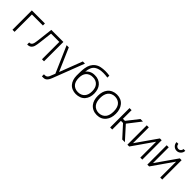

<svg xmlns="http://www.w3.org/2000/svg" viewBox="276 -2223 3944 3944"><g transform="rotate(45 2248.0 -251.5)"><path d="M453 -504H133.5V0H73V-562.5H453Z M989.5 -562.5V0H930V-504H689.5L654 -207.5Q646.5 -141.5 633.5 -96Q621 -52 588.5 -25Q556.5 2 500 0V-57.5Q536 -57.5 555 -75Q573.5 -92 582 -124Q586 -140 590 -163.2Q594 -186.5 598 -217.5L638.5 -562.5Z M1617.5 -561.5 1355 120Q1338.5 162.5 1321.5 188.5Q1304.5 214.5 1283.5 230Q1263.5 244 1242.5 247Q1232.5 248.5 1216 249Q1199.5 249.5 1177 249V189.5L1201 190.5Q1218.5 190.5 1231 187Q1243.5 183.5 1256 175Q1273 161.5 1286.5 134Q1300 106.5 1334.5 15.5L1083.5 -562.5H1147L1363.5 -62.5L1555 -561.5Z M2124 -457.5Q2186.5 -385.5 2188.5 -260.5Q2188.5 -204.5 2172.5 -153.8Q2156.5 -103 2122 -63.5Q2086 -23 2034.2 -3.8Q1982.5 15.5 1924 15.5Q1870 15.5 1818.5 -5Q1767 -26 1734.5 -65.5Q1672 -139.5 1669.5 -262.5Q1669.5 -307 1670 -340.5Q1670.5 -374 1671.5 -397.5Q1672.5 -421 1674.8 -443Q1677 -465 1680 -486.5Q1701 -623 1792.5 -690.5Q1839 -725 1897.2 -737.5Q1955.5 -750 2029 -750Q2053 -750 2082.2 -747.8Q2111.5 -745.5 2146.5 -740.5V-683.5Q2111 -688.5 2079.5 -691Q2048 -693.5 2019.5 -693.5Q1896.5 -693.5 1827 -645Q1786.5 -616.5 1766 -568.2Q1745.5 -520 1737.5 -449Q1812.5 -541 1931 -537.5Q1958.5 -538.5 1985.8 -533.8Q2013 -529 2038 -518.8Q2063 -508.5 2084.8 -493Q2106.5 -477.5 2124 -457.5ZM1781 -420Q1734.5 -364.5 1734.5 -264.5Q1734.5 -216 1745.8 -175.5Q1757 -135 1781 -106.5Q1807 -75 1846 -59.2Q1885 -43.5 1929 -43.5Q1974.5 -43.5 2012.5 -59.2Q2050.5 -75 2076 -105Q2125 -161.5 2125 -262.5Q2125 -365 2076 -420Q2050.5 -450 2011.8 -465.8Q1973 -481.5 1929 -480Q1885 -481.5 1846 -465.8Q1807 -450 1781 -420Z M2333 -76Q2271.5 -154 2271.5 -282.5Q2271.5 -408.5 2333 -487.5Q2367.5 -531.5 2420 -554.8Q2472.5 -578 2533 -578Q2595 -578 2646.8 -555.5Q2698.5 -533 2733 -487.5Q2795.5 -410 2795.5 -282.5Q2795.5 -153.5 2733 -76Q2697 -29.5 2646.5 -7Q2596 15.5 2533 15.5Q2472.5 15.5 2420.8 -7.8Q2369 -31 2333 -76ZM2685 -451Q2659.5 -484.5 2619.8 -502.2Q2580 -520 2533 -520Q2510.5 -520 2488.8 -515.5Q2467 -511 2447.5 -502.2Q2428 -493.5 2411.5 -480.5Q2395 -467.5 2383 -451Q2336.5 -390 2336.5 -282.5Q2336.5 -173 2383 -112.5Q2395 -96 2411.5 -83Q2428 -70 2447.5 -61Q2467 -52 2488.8 -47.2Q2510.5 -42.5 2533 -42.5Q2579.5 -42.5 2619.5 -60.8Q2659.5 -79 2685 -112.5Q2731 -172 2731 -282.5Q2731 -391.5 2685 -451Z M2971 0H2910.5V-562.5H2971V-310.5H3030L3228 -562.5H3301L3083.5 -282.5L3338.5 0H3261.5L3032.5 -252H2971Z M3845 0H3786.5V-461.5L3464.5 0H3411.5V-562.5H3471V-103L3792.5 -562.5H3845Z M4341.5 -752Q4341.5 -699 4304.5 -662Q4267.5 -625 4215.5 -625Q4162.5 -625 4125.5 -662Q4088.5 -699 4088.5 -752H4140.5Q4140.5 -720.5 4162 -699Q4184 -677 4215.5 -677Q4246 -677 4268 -699Q4289.5 -720.5 4289.5 -752ZM4424 0H4365.5V-461.5L4043.5 0H3990.5V-562.5H4050V-103L4371.5 -562.5H4424Z"/></g></svg>

Font: Russisch Sans Light
Style: Regular
Weight: 300
Designer: Michael Sharanda (font) & Cristiano Sobral (main changes)
Foundry: Michael Sharanda
Version: Version 2.00;September 8, 2020;FontCreator 13.0.0.2681 64-bi